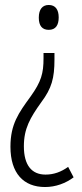

<svg xmlns="http://www.w3.org/2000/svg" viewBox="-20 -555 331 772"><path d="M216 -485C216 -516 203 -535 176 -535C151 -535 136 -518 136 -484C136 -451 150 -435 176 -435C204 -435 216 -454 216 -485ZM199 -316V-342H155V-321C155 -260 146 -227 103 -167C55 -101 22 -56 22 35C22 142 75 197 161 197C204 197 244 182 276 158L254 116C226 136 197 147 163 147C108 147 76 110 76 33C76 -38 101 -81 146 -144C188 -200 199 -241 199 -316Z"/></svg>

Font: Noto Sans Armenian ExtraCondensed Light
Style: Regular
Weight: 300
Width: 2
Designer: Monotype Design Team
Foundry: Monotype Imaging Inc.
Version: Version 2.008